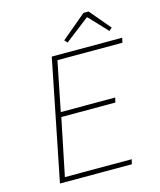

<svg xmlns="http://www.w3.org/2000/svg" viewBox="-123 -928 846 1016"><g transform="rotate(-15 300.0 -420.0)"><path d="M78 0 210 -660H596L590 -634H234L180 -364H478L472 -338H176L112 -26H478L472 0ZM310 -710 296 -726 432 -840H460L556 -726L540 -712L446 -812H442Z"/></g></svg>

Font: Source Code Pro ExtraLight ExtraLight
Style: Italic
Weight: 250
Italic angle: -11°
Monospace: yes
Version: Version 1.016;hotconv 1.0.116;makeotfexe 2.5.65601